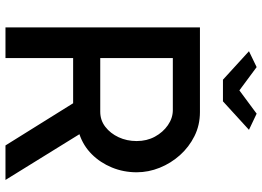

<svg xmlns="http://www.w3.org/2000/svg" viewBox="-148 -809 957 701"><g transform="rotate(90 330.5 -458.5)"><path d="M80 0V-710H389Q437 -710 477 -690Q517 -670 546.5 -637Q576 -604 592.5 -563Q609 -522 609 -479Q609 -431 591.5 -388.5Q574 -346 543 -315Q512 -284 470 -270L637 0H511L357 -247H192V0ZM192 -346H388Q419 -346 443 -364.5Q467 -383 481 -413Q495 -443 495 -479Q495 -516 479 -545.5Q463 -575 437 -593Q411 -611 382 -611H192ZM225 -917 310 -854 395 -917 454 -889 350 -794H271L167 -889Z"/></g></svg>

Font: Raleway SemiBold
Style: Regular
Weight: 600
Designer: Matt McInerney, Pablo Impallari, Rodrigo Fuenzalida
Foundry: Matt McInerney, Pablo Impallari, Rodrigo Fuenzalida
Version: Version 4.026